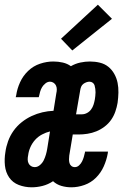

<svg xmlns="http://www.w3.org/2000/svg" viewBox="-31 -790 551 818"><path d="M104 8Q75 8 49 -2Q23 -12 8 -34Q-7 -56 -10 -84.5Q-13 -113 -8 -142Q-5 -165 3.5 -188.5Q12 -212 26.5 -232.5Q41 -253 61 -269Q81 -285 103.5 -295.5Q126 -306 149.5 -311.5Q173 -317 197 -318L209 -393Q211 -401 211 -409.5Q211 -418 207.5 -425.5Q204 -433 197 -437.5Q190 -442 182 -442Q172 -442 163 -435Q154 -428 148.5 -419Q143 -410 140 -399.5Q137 -389 135 -379Q135 -378 134.5 -377.5Q134 -377 134 -376H36Q37 -378 37 -380Q37 -382 38 -384Q42 -412 54.5 -439.5Q67 -467 89 -488Q111 -509 139.5 -518.5Q168 -528 196 -528Q217 -528 236.5 -523.5Q256 -519 271 -508Q290 -519 311 -523.5Q332 -528 352 -528Q374 -528 394.5 -523Q415 -518 430.5 -505.5Q446 -493 456 -475Q466 -457 470 -437Q474 -417 473.5 -395.5Q473 -374 470 -352Q467 -334 460.5 -315Q454 -296 442.5 -279.5Q431 -263 414.5 -250.5Q398 -238 379.5 -230.5Q361 -223 341.5 -220Q322 -217 304 -217H279L264 -127Q263 -119 263 -111Q263 -103 265 -95.5Q267 -88 273 -83Q279 -78 288 -78Q298 -78 306 -85.5Q314 -93 318.5 -102Q323 -111 326 -121Q329 -131 331 -141Q331 -142 331 -142.5Q331 -143 331 -144H429Q429 -142 428.5 -140Q428 -138 428 -136Q423 -108 411 -81Q399 -54 378 -33Q357 -12 329 -2Q301 8 273 8Q251 8 230.5 2Q210 -4 195 -18Q174 -4 150.5 2Q127 8 104 8ZM293 -303H318Q329 -303 339.5 -308.5Q350 -314 357 -323.5Q364 -333 367.5 -344Q371 -355 373 -366Q374 -373 375 -381Q376 -389 376 -396.5Q376 -404 375 -411.5Q374 -419 372 -426Q370 -433 364 -437.5Q358 -442 350 -442Q344 -442 337 -439.5Q330 -437 324 -432.5Q318 -428 315 -421Q312 -414 311 -407ZM117 -78Q129 -78 139.5 -87Q150 -96 155.5 -107.5Q161 -119 164.5 -131Q168 -143 170 -155L182 -230Q165 -226 148 -217Q131 -208 118.5 -194Q106 -180 98.5 -163Q91 -146 89 -129Q87 -120 87 -111Q87 -102 90.5 -94.5Q94 -87 101 -82.5Q108 -78 117 -78ZM277 -575 229 -625 386 -770 446 -710Z"/></svg>

Font: Iosevka SS04 Semibold
Style: Italic
Weight: 600
Italic angle: -9°
Monospace: yes
Designer: Belleve Invis
Foundry: Belleve Invis
Version: Version 19.0.0; ttfautohint (v1.8.4)